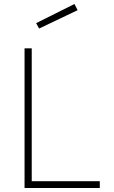

<svg xmlns="http://www.w3.org/2000/svg" viewBox="-20 -942 570 962"><path d="M480 0V-34H139V-700H103V0ZM161 -826 176 -799 369 -891 353 -922Z"/></svg>

Font: TitilliumText22L
Style: 1 wt
Weight: 100
Designer: Campivisivi
Foundry: Campivisivi
Version: 1.000